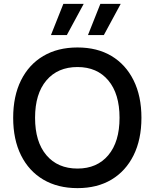

<svg xmlns="http://www.w3.org/2000/svg" viewBox="-20 -960 797 991"><path d="M498 -940H603L516 -779H434ZM307 -940H412L325 -779H243ZM380 -715Q482 -715 555.5 -671Q629 -627 669.5 -545.5Q710 -464 710 -352Q710 -240 669.5 -158.5Q629 -77 555.5 -33Q482 11 380 11Q278 11 203.5 -33Q129 -77 88.5 -158.5Q48 -240 48 -352Q48 -464 88.5 -545.5Q129 -627 203.5 -671Q278 -715 380 -715ZM380 -614Q278 -614 219.5 -545Q161 -476 161 -352Q161 -228 219.5 -159Q278 -90 380 -90Q481 -90 539 -159Q597 -228 597 -352Q597 -476 539 -545Q481 -614 380 -614Z"/></svg>

Font: Prodigy Sans Medium
Style: Regular
Weight: 500
Designer: Wei Huang
Foundry: Wei Huang
Version: Version 1.003; ttfautohint (v1.8.3)